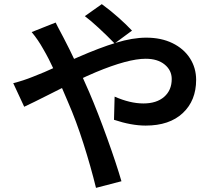

<svg xmlns="http://www.w3.org/2000/svg" viewBox="-20 -846 1040 928"><path d="M390 -768 472 -826Q512 -797 551.5 -762Q591 -727 618 -698L534 -636Q496 -675 456.5 -711.5Q417 -748 390 -768ZM259 -717 288 -662Q342 -559 411 -401Q453 -303 498 -178Q543 -53 567 30L444 62Q419 -40 383.5 -151.5Q348 -263 309 -352Q269 -447 242.5 -505Q216 -563 189 -609Q164 -654 133 -691L249 -737ZM139 -475Q196 -497 245 -520Q277 -535 358 -570Q461 -615 541 -639.5Q621 -664 687 -664Q759 -664 813.5 -637.5Q868 -611 898 -564.5Q928 -518 928 -460Q928 -360 863.5 -299.5Q799 -239 684 -239Q615 -239 531 -267L534 -379Q609 -346 673 -346Q737 -346 773.5 -378Q810 -410 810 -464Q810 -506 776 -534Q742 -562 684 -562Q599 -562 443 -497Q362 -463 215 -388Q138 -349 97 -330L44 -444Q92 -456 139 -475Z"/></svg>

Font: Merged Yaku Han JP SemiBold
Style: Regular
Weight: 600
Designer: Ryoko NISHIZUKA 西塚涼子 (kana, bopomofo & ideographs); Paul D. Hunt (Latin, Greek & Cyrillic); Sandoll Communications 산돌커뮤니
Foundry: Adobe
Version: Version 2.004